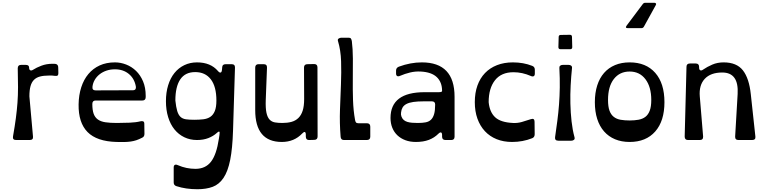

<svg xmlns="http://www.w3.org/2000/svg" viewBox="-20 -1010 5542 1385"><path d="M401 -482Q401 -468 394.5 -464.5Q388 -461 374 -463Q365 -465 355.5 -465Q346 -465 333 -465Q295 -465 268.5 -458Q242 -451 225 -434Q208 -417 200 -388Q192 -359 192 -315L218 -25Q221 0 194 0H96Q69 0 74 -27Q87 -101 94.5 -158Q102 -215 106 -269Q110 -323 110 -381.5Q110 -440 108 -517Q108 -542 132 -542H166Q190 -542 190 -522Q190 -507 198.5 -503Q207 -499 219 -507Q242 -522 278.5 -536Q315 -550 360 -550Q365 -550 369.5 -550Q374 -550 380 -549Q400 -546 400 -523Z M939 -359Q952 -359 957 -366.5Q962 -374 960 -386Q950 -443 909.5 -476.5Q869 -510 809 -510Q776 -510 748 -500.5Q720 -491 698.5 -474Q677 -457 663.5 -434Q650 -411 647 -384Q644 -358 670 -358ZM1031 -310Q1031 -285 1007 -285H670Q646 -285 646 -260Q646 -216 655.5 -189.5Q665 -163 686 -148Q707 -133 740.5 -128Q774 -123 823 -123Q868 -123 915 -125Q962 -127 993 -135Q1005 -138 1013 -134.5Q1021 -131 1021 -117L1022 -44Q1022 -23 1004 -16Q983 -5 963.5 1.5Q944 8 922.5 11Q901 14 876 14.5Q851 15 820 14Q678 10 611.5 -57.5Q545 -125 547 -257Q548 -324 566 -380Q584 -436 617.5 -476Q651 -516 699 -538Q747 -560 809 -560Q850 -560 890 -544.5Q930 -529 961.5 -498.5Q993 -468 1012 -423Q1031 -378 1031 -319Z M1541 -285Q1541 -385 1501 -437.5Q1461 -490 1388 -490Q1316 -490 1280.5 -437.5Q1245 -385 1245 -285Q1250 -237 1258.5 -209Q1267 -181 1282 -167Q1297 -153 1321 -149.5Q1345 -146 1381 -146Q1417 -146 1446.5 -149.5Q1476 -153 1497 -167Q1518 -181 1529.5 -209Q1541 -237 1541 -285ZM1661 -68Q1657 61 1640.5 143.5Q1624 226 1592.5 273Q1561 320 1514.5 337.5Q1468 355 1404 355Q1320 355 1253 333Q1233 327 1233 306V198Q1233 184 1241 179.5Q1249 175 1262 181Q1294 195 1326 201.5Q1358 208 1390 208Q1462 208 1502 156.5Q1542 105 1559 -10Q1561 -24 1563 -36Q1565 -48 1564.5 -54.5Q1564 -61 1559.5 -61Q1555 -61 1544 -51Q1519 -28 1483 -14Q1447 0 1401 0Q1351 0 1309.5 -20Q1268 -40 1238.5 -76.5Q1209 -113 1193 -165Q1177 -217 1177 -280Q1177 -343 1193 -395Q1209 -447 1238.5 -483.5Q1268 -520 1309.5 -540Q1351 -560 1401 -560Q1499 -560 1552 -498Q1563 -485 1571 -486.5Q1579 -488 1581 -505L1583 -526Q1584 -547 1609 -547H1651Q1676 -547 1675 -522Z M1821 -522Q1821 -547 1845 -547H1882Q1907 -547 1906 -522L1897 -288Q1895 -230 1902 -197Q1909 -164 1924.5 -147.5Q1940 -131 1963.5 -127Q1987 -123 2017 -123Q2054 -123 2083 -131Q2112 -139 2132.5 -159Q2153 -179 2163.5 -212Q2174 -245 2174 -296L2173 -523Q2173 -547 2198 -547L2246 -548Q2270 -548 2270 -524L2271 -26Q2271 -1 2246 -1L2209 0Q2186 0 2186 -25V-38Q2186 -55 2179 -57.5Q2172 -60 2160 -47Q2102 14 2013 14Q1821 14 1821 -216Z M2437 -25Q2429 -124 2432.5 -219Q2436 -314 2439.5 -401.5Q2443 -489 2440.5 -568Q2438 -647 2418 -714Q2414 -726 2423 -732Q2432 -738 2443 -738H2495Q2507 -738 2511.5 -731.5Q2516 -725 2518 -713Q2525 -659 2525.5 -588Q2526 -517 2525 -441Q2524 -365 2526.5 -288.5Q2529 -212 2541 -146Q2543 -133 2548 -127Q2553 -121 2565 -121H2626Q2651 -121 2651 -96V-24Q2651 0 2626 0H2461Q2438 0 2437 -25Z M2994 -123Q3027 -123 3050.5 -127.5Q3074 -132 3089 -146.5Q3104 -161 3111.5 -187Q3119 -213 3119 -256Q3119 -279 3095 -279H3038Q2992 -279 2961.5 -274.5Q2931 -270 2912 -260Q2893 -250 2884 -234.5Q2875 -219 2873 -198Q2872 -190 2872.5 -183.5Q2873 -177 2876 -169Q2882 -153 2893 -144Q2904 -135 2919 -130.5Q2934 -126 2953 -124.5Q2972 -123 2994 -123ZM3023 -560Q3259 -560 3259 -312V-24Q3259 0 3235 0H3194Q3169 0 3169 -24V-35Q3169 -52 3161.5 -54.5Q3154 -57 3142 -45Q3113 -16 3073.5 -1Q3034 14 2980 14Q2938 14 2904.5 1.5Q2871 -11 2847 -33.5Q2823 -56 2810 -88Q2797 -120 2797 -159Q2797 -345 3043 -345H3145Q3169 -345 3169 -354Q3169 -417 3131 -453.5Q3093 -490 3014 -494Q2975 -496 2938 -487Q2901 -478 2866 -463Q2853 -457 2845 -461.5Q2837 -466 2837 -480V-501Q2837 -521 2857 -529Q2941 -560 3023 -560Z M3838 -479Q3838 -465 3830 -460.5Q3822 -456 3809 -462Q3747 -489 3684 -489Q3596 -489 3550.5 -431Q3505 -373 3505 -273Q3512 -201 3552 -164Q3592 -127 3680 -123Q3712 -121 3744 -130Q3776 -139 3808 -150Q3836 -160 3836 -132L3837 -42Q3837 -20 3819 -13Q3751 14 3674 14Q3612 14 3562.5 -6Q3513 -26 3478 -63.5Q3443 -101 3424 -154Q3405 -207 3405 -273Q3405 -340 3424 -393Q3443 -446 3478.5 -483Q3514 -520 3565 -540Q3616 -560 3680 -560Q3756 -560 3819 -535Q3838 -528 3838 -507Z M3984 -20Q3993 -82 4000.5 -139.5Q4008 -197 4012.5 -256Q4017 -315 4018 -379Q4019 -443 4015 -520Q4014 -530 4021 -536Q4028 -542 4040 -542H4082Q4094 -542 4101 -535.5Q4108 -529 4106 -517Q4100 -460 4096.5 -394.5Q4093 -329 4094.5 -263Q4096 -197 4103 -134.5Q4110 -72 4124 -21Q4128 -8 4120.5 -1.5Q4113 5 4101 5H4008Q3981 5 3984 -20ZM4010 -743Q4010 -758 4025 -758L4091 -759Q4106 -759 4106 -744L4108 -670Q4108 -655 4093 -655H4023Q4008 -655 4008 -670Z M4522 -494Q4450 -494 4408 -440Q4366 -386 4366 -289Q4366 -241 4376.5 -212Q4387 -183 4407.5 -167Q4428 -151 4457 -146Q4486 -141 4522 -141Q4558 -141 4587 -146.5Q4616 -152 4636 -167.5Q4656 -183 4667 -212Q4678 -241 4678 -289Q4678 -383 4636 -438.5Q4594 -494 4522 -494ZM4522 -560Q4640 -560 4706.5 -484.5Q4773 -409 4773 -273Q4773 -137 4706.5 -61.5Q4640 14 4522 14Q4463 14 4416.5 -5.5Q4370 -25 4337.5 -62Q4305 -99 4288 -152Q4271 -205 4271 -273Q4271 -340 4288 -393.5Q4305 -447 4337.5 -484Q4370 -521 4416.5 -540.5Q4463 -560 4522 -560ZM4700 -990Q4708 -990 4711.5 -985Q4715 -980 4710 -972L4625 -818Q4619 -807 4607 -807H4509Q4487 -807 4500 -825L4617 -981Q4624 -990 4635 -990Z M5429 -25Q5432 0 5405 0H5307Q5282 0 5283 -25L5301 -332Q5310 -487 5190 -487Q5106 -487 5063.5 -441Q5021 -395 5028 -314L5052 -25Q5053 0 5028 0H4943Q4919 0 4919 -25L4932 -528Q4932 -552 4957 -552H4999Q5023 -552 5023 -527V-523Q5023 -507 5031.5 -503Q5040 -499 5052 -508Q5081 -528 5118 -544Q5155 -560 5200 -560Q5294 -560 5339 -502.5Q5384 -445 5396 -330Z"/></svg>

Font: OpenDyslexic 3
Style: Regular
Weight: 400
Designer: Abelardo Gonzalez
Version: Version 1.000;PS 001.001;hotconv 1.0.56